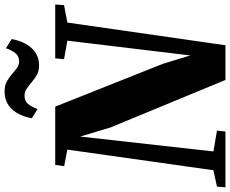

<svg xmlns="http://www.w3.org/2000/svg" viewBox="-117 -901 1004 838"><g transform="rotate(-90 385.0 -482.0)"><path d="M-13.5 0 -10.5 -37 61 -52.5 151 -690 78.5 -704 84.5 -743H338.5L525 -274.5L562 -153.5L626.5 -690L545.5 -704.5L549.5 -743H784.5L781.5 -704.5L705.5 -690L606.5 0H455L248 -501L208 -634L143 -52.5L234 -37L230 0ZM517 -813.5Q494 -813.5 477 -823.2Q460 -833 445.8 -845.2Q431.5 -857.5 417.5 -867.2Q403.5 -877 386.5 -877Q363 -877 350.2 -861.5Q337.5 -846 328 -820L288 -845Q297.5 -899.5 327.5 -931.8Q357.5 -964 404.5 -964Q430 -964 447.8 -954.5Q465.5 -945 479.2 -932.8Q493 -920.5 506 -910.8Q519 -901 535.5 -900.5Q558.5 -900.5 571.5 -916.2Q584.5 -932 593.5 -958L633.5 -933Q623.5 -878.5 594 -846Q564.5 -813.5 517 -813.5Z"/></g></svg>

Font: Merriweather 72pt Black
Style: Italic
Weight: 900
Italic angle: -7.8°
Version: Version 2.101